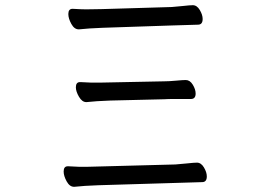

<svg xmlns="http://www.w3.org/2000/svg" viewBox="-20 -721 1040 739"><path d="M284 -608H283Q266 -608 254.5 -629Q243 -650 243 -667Q243 -687 259 -687H261Q294 -685 311 -685Q328 -685 343.5 -685.5Q359 -686 373 -686L641 -694Q658 -695 684.5 -698Q711 -701 722 -701Q738 -701 749 -682.5Q760 -664 760 -648Q760 -626 742 -626L642 -623L374 -614Q321 -612 284 -608ZM733 -361Q733 -340 715 -340H648Q627 -340 613 -339Q613 -339 405 -334Q349 -332 313 -328H312Q296 -328 284 -348.5Q272 -369 272 -385Q272 -405 288 -405H290Q336 -402 364 -403Q372 -403 612 -408Q630 -408 657 -410.5Q684 -413 695 -413Q711 -413 722 -395Q733 -377 733 -361ZM225 -61Q225 -81 241 -81H243Q289 -78 316 -79L655 -88Q672 -89 699.5 -92Q727 -95 738 -95Q754 -95 765 -76.5Q776 -58 776 -42Q776 -20 758 -20L358 -8Q302 -6 266 -2H265Q248 -2 236.5 -23Q225 -44 225 -61Z"/></svg>

Font: Moon Stars Kai
Style: Bold
Weight: 700
Designer: GuiWonder
Version: Version 1.101